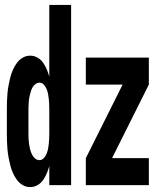

<svg xmlns="http://www.w3.org/2000/svg" viewBox="-20 -755 640 783"><path d="M103 8Q87 8 73 0Q59 -8 49 -21.5Q39 -35 32.5 -50Q26 -65 22 -80.5Q18 -96 15 -112.5Q12 -129 10.5 -145Q9 -161 8.5 -177.5Q8 -194 8 -210V-310Q8 -326 8.5 -342.5Q9 -359 10.5 -375Q12 -391 15 -407.5Q18 -424 22 -439.5Q26 -455 32.5 -470Q39 -485 49 -498.5Q59 -512 73 -520Q87 -528 103 -528Q119 -528 133 -520Q147 -512 156 -499Q165 -486 171 -471.5Q177 -457 181 -442V-735H270V0H181V-78Q177 -63 171 -48.5Q165 -34 156 -21Q147 -8 133 0Q119 8 103 8ZM330 0V-110L480 -410H330V-520H587V-410L437 -110H587V0ZM141 -102Q151 -102 158.5 -110Q166 -118 170 -128Q174 -138 176 -148Q178 -158 179 -168.5Q180 -179 180.5 -189.5Q181 -200 181 -210V-310Q181 -320 180.5 -330.5Q180 -341 179 -351.5Q178 -362 176 -372Q174 -382 170 -392Q166 -402 158.5 -410Q151 -418 141 -418Q133 -418 126.5 -413.5Q120 -409 115 -402Q110 -395 107.5 -387.5Q105 -380 103 -372.5Q101 -365 99.5 -357.5Q98 -350 97.5 -342Q97 -334 96.5 -326Q96 -318 96 -310V-210Q96 -199 96.5 -188.5Q97 -178 98.5 -167.5Q100 -157 102.5 -147Q105 -137 109.5 -127Q114 -117 122 -109.5Q130 -102 141 -102Z"/></svg>

Font: Iosevka Custom XBdEx
Style: Regular
Weight: 800
Width: 7
Monospace: yes
Designer: Belleve Invis
Foundry: Belleve Invis
Version: Version 11.2.4; ttfautohint (v1.8.4)